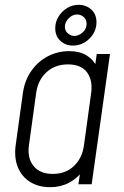

<svg xmlns="http://www.w3.org/2000/svg" viewBox="-20 -764 513 796"><path d="M187.5 12Q139.5 12 104.8 -9.8Q70 -31.5 54 -70.8Q38 -110 45 -162L75 -379Q82.5 -431 109.8 -470Q137 -509 178 -530.5Q219 -552 267 -552Q309.5 -552 338.2 -534.8Q367 -517.5 382 -486L372 -474L381 -540H436L360 0H305L315 -66L322 -54Q299 -23.5 265 -5.8Q231 12 187.5 12ZM199 -43Q252.5 -43 286.8 -76Q321 -109 328 -161L358 -379Q365 -431 340.8 -464Q316.5 -497 261.5 -497Q208.5 -497 173 -464.8Q137.5 -432.5 130 -379L100 -162Q92.5 -109 119 -76Q145.5 -43 199 -43ZM282.5 -575Q251.5 -575 230.2 -594.8Q209 -614.5 209 -647Q209 -673 222.5 -695Q236 -717 258 -730.5Q280 -744 306 -744Q337 -744 358.5 -724.5Q380 -705 380 -671.5Q380 -645.5 366.5 -623.5Q353 -601.5 330.8 -588.2Q308.5 -575 282.5 -575ZM288 -615Q305.5 -615 322.2 -629.2Q339 -643.5 339 -665Q339 -683 327 -693.5Q315 -704 300 -704Q280.5 -704 264.8 -688.2Q249 -672.5 249 -653Q249 -636 261.5 -625.5Q274 -615 288 -615Z"/></svg>

Font: Mohave Light
Style: Italic
Weight: 300
Italic angle: -8°
Designer: Gumpita Rahayu
Foundry: Tokotype
Version: Version 2.003